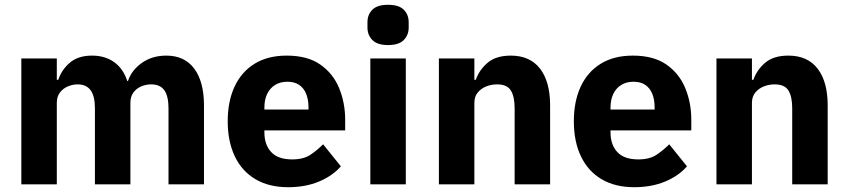

<svg xmlns="http://www.w3.org/2000/svg" viewBox="-20 -769 3536 801"><path d="M217 0H69V-525H217V-436H223Q237 -478 271.5 -507.5Q306 -537 364 -537Q418 -537 456 -510Q494 -483 511 -431H514Q528 -475 571 -506Q614 -537 674 -537Q750 -537 790.5 -482.5Q831 -428 831 -329V0H683V-317Q683 -368 665.5 -392.5Q648 -417 611 -417Q589 -417 569 -408.5Q549 -400 536.5 -383Q524 -366 524 -340V0H376V-317Q376 -368 358 -392.5Q340 -417 304 -417Q283 -417 263 -408.5Q243 -400 230 -383Q217 -366 217 -340Z M1182 12Q1102 12 1045.5 -21.5Q989 -55 959.5 -117Q930 -179 930 -263Q930 -346 958.5 -407.5Q987 -469 1042 -503Q1097 -537 1176 -537Q1263 -537 1316.5 -499.5Q1370 -462 1395 -401Q1420 -340 1420 -269V-225H1083V-217Q1083 -165 1111.5 -134.5Q1140 -104 1199 -104Q1246 -104 1274.5 -123Q1303 -142 1328 -167L1402 -75Q1367 -35 1310.5 -11.5Q1254 12 1182 12ZM1179 -428Q1149 -428 1127.5 -414.5Q1106 -401 1094.5 -377Q1083 -353 1083 -320V-312H1267V-321Q1267 -353 1257.5 -377Q1248 -401 1228.5 -414.5Q1209 -428 1179 -428Z M1599 -581Q1554 -581 1533.5 -602Q1513 -623 1513 -654V-676Q1513 -708 1533.5 -728.5Q1554 -749 1599 -749Q1644 -749 1664.5 -728.5Q1685 -708 1685 -676V-654Q1685 -623 1664.5 -602Q1644 -581 1599 -581ZM1525 0V-525H1673V0Z M1959 0H1811V-525H1959V-436H1965Q1979 -477 2014 -507Q2049 -537 2111 -537Q2191 -537 2233 -482.6Q2275 -428.2 2275 -329V0H2127V-317Q2127 -366.6 2111 -391.8Q2095 -417 2054 -417Q2030.2 -417 2008.6 -408.5Q1987 -400 1973 -382.9Q1959 -365.7 1959 -340Z M2626 12Q2546 12 2489.5 -21.5Q2433 -55 2403.5 -117Q2374 -179 2374 -263Q2374 -346 2402.5 -407.5Q2431 -469 2486 -503Q2541 -537 2620 -537Q2707 -537 2760.5 -499.5Q2814 -462 2839 -401Q2864 -340 2864 -269V-225H2527V-217Q2527 -165 2555.5 -134.5Q2584 -104 2643 -104Q2690 -104 2718.5 -123Q2747 -142 2772 -167L2846 -75Q2811 -35 2754.5 -11.5Q2698 12 2626 12ZM2623 -428Q2593 -428 2571.5 -414.5Q2550 -401 2538.5 -377Q2527 -353 2527 -320V-312H2711V-321Q2711 -353 2701.5 -377Q2692 -401 2672.5 -414.5Q2653 -428 2623 -428Z M3117 0H2969V-525H3117V-436H3123Q3137 -477 3172 -507Q3207 -537 3269 -537Q3349 -537 3391 -482.6Q3433 -428.2 3433 -329V0H3285V-317Q3285 -366.6 3269 -391.8Q3253 -417 3212 -417Q3188.2 -417 3166.6 -408.5Q3145 -400 3131 -382.9Q3117 -365.7 3117 -340Z"/></svg>

Font: IBM Plex Sans Var
Style: Regular
Weight: 400
Designer: Mike Abbink, Paul van der Laan, Pieter van Rosmalen
Foundry: Bold Monday
Version: Version 3.000